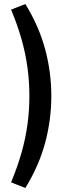

<svg xmlns="http://www.w3.org/2000/svg" viewBox="-20 -740 376 954"><path d="M106 194 35 166Q67 89 87 18.5Q107 -52 116.5 -121.5Q126 -191 126 -263Q126 -335 116.5 -404.5Q107 -474 87 -545Q67 -616 35 -692L106 -720Q174 -609 204.5 -495Q235 -381 235 -263Q235 -145 204.5 -31Q174 83 106 194Z"/></svg>

Font: Nunito Sans 12pt ExtraLight 12pt SemiBold
Style: Regular
Weight: 600
Version: Version 3.101;gftools[0.9.27]